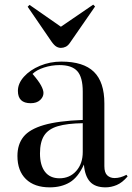

<svg xmlns="http://www.w3.org/2000/svg" viewBox="-20 -792 569 826"><path d="M194 14Q128 14 91.5 -21.5Q55 -57 55 -121Q55 -171 81 -203.5Q107 -236 168.5 -254Q230 -272 336 -276V-398Q336 -460 312.5 -486Q289 -512 236 -512Q202 -512 169.5 -501.5Q137 -491 120 -474Q146 -444 156.5 -424.5Q167 -405 167 -392Q167 -375 152.5 -361.5Q138 -348 112 -348Q57 -348 57 -401Q57 -433 83 -462Q109 -491 152 -509Q195 -527 244 -527Q339 -527 384 -483Q429 -439 429 -347V-77Q429 -49 441.5 -37.5Q454 -26 473 -26Q498 -26 524 -40L529 -33Q506 -6 482 4Q458 14 434 14Q389 14 367 -10.5Q345 -35 341 -84Q316 -29 280 -7.5Q244 14 194 14ZM236 -25Q280 -25 308 -56.5Q336 -88 336 -138V-262Q269 -261 228.5 -249Q188 -237 170 -209Q152 -181 152 -132Q152 -81 173.5 -53Q195 -25 236 -25ZM242 -586Q232 -586 222.5 -591.5Q213 -597 201 -614L99 -763L107 -771L242 -677L381 -772L389 -764L281 -608Q273 -596 263 -591Q253 -586 242 -586Z"/></svg>

Font: Display Regular
Style: Regular
Weight: 400
Designer: Latin by Veronika Burian and Jose Scaglione. Greek by Irene Vlachou. Cyrillic by Vera Evstafieva.
Foundry: TypeTogether
Version: Version 3.002